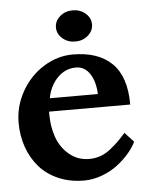

<svg xmlns="http://www.w3.org/2000/svg" viewBox="-50 -703 578 748"><g transform="rotate(-5 239.5 -329.5)"><path d="M453.6 -276.9H136.2V-265.1Q136.2 -217.8 150.6 -176.8Q165 -135.7 198 -107.7Q231 -79.6 276.9 -79.6Q299.3 -79.6 320.1 -86.9Q340.8 -94.2 359.6 -109.1Q378.4 -124 391.4 -136.7Q404.3 -149.4 421.4 -168.9L456.1 -131.3Q445.8 -109.4 426.3 -86.7Q406.7 -64 380.4 -43.7Q354 -23.4 319.1 -10.5Q284.2 2.4 248.5 2.4Q193.8 2.4 148.9 -17.1Q104 -36.6 74.7 -70.3Q45.4 -104 29.8 -148.4Q14.2 -192.9 14.2 -243.7Q14.2 -309.1 46.9 -366.5Q79.6 -423.8 133.5 -457.3Q187.5 -490.7 247.6 -490.7Q346.2 -490.7 399.9 -438.7Q453.6 -386.7 453.6 -276.9ZM143.6 -328.6H331.5Q329.6 -377.9 309.3 -408.4Q289.1 -439 254.9 -439Q213.9 -439 183.3 -408.2Q152.8 -377.4 143.6 -328.6ZM262.2 -662.1Q291 -662.1 311.8 -644.3Q332.5 -626.5 332.5 -601.1Q332.5 -575.7 311.8 -557.9Q291 -540 262.2 -540Q232.9 -540 212.2 -557.9Q191.4 -575.7 191.4 -601.1Q191.4 -626.5 212.2 -644.3Q232.9 -662.1 262.2 -662.1Z"/></g></svg>

Font: Flanker
Style: Bold
Weight: 700
Designer: Flanker
Foundry: Flanker
Version: Version 2.021